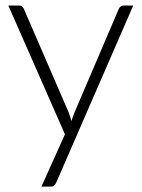

<svg xmlns="http://www.w3.org/2000/svg" viewBox="-20 -518 527 714"><path d="M189.5 160Q186.5 167 181.8 171.5Q177 176 168 176H134L221.5 -18.5L11 -497.5H50.5Q58 -497.5 62.2 -493.8Q66.5 -490 68.5 -485.5L236 -98.5Q239 -91 241.2 -83.2Q243.5 -75.5 245.5 -67.5Q248 -75.5 250.8 -83.2Q253.5 -91 256.5 -98.5L422 -485.5Q424.5 -491 429 -494.2Q433.5 -497.5 439 -497.5H475.5Z"/></svg>

Font: Lato Light
Style: Regular
Weight: 300
Designer: Lukasz Dziedzic
Foundry: Lukasz Dziedzic
Version: Version 1.104; Western+Polish opensource